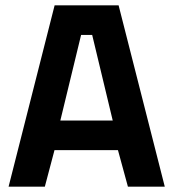

<svg xmlns="http://www.w3.org/2000/svg" viewBox="-20 -703 652 723"><path d="M12.3 0 185.7 -683H426.6L600.5 0H461.7L424.2 -137.6H185.2L148.8 0ZM207.2 -249.1H404.5L327.1 -571.5H285.4Z"/></svg>

Font: Cairo
Style: Regular
Weight: 400
Designer: Mohamed Gaber, Accademia di Belle Arti di Urbino
Foundry: Kief Type Foundry, Accademia di Belle Arti di Urbino
Version: Version 3.120